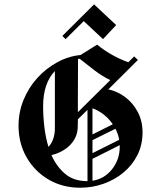

<svg xmlns="http://www.w3.org/2000/svg" viewBox="-20 -858 712 898"><path d="M286.7 -675 271.7 -690 420 -837.5 523.3 -740.8 461.7 -675 371.7 -759.2ZM355 20Q272.5 20 207.1 -18.3Q141.7 -56.7 104.2 -122.5Q66.7 -188.3 66.7 -270Q66.7 -333.3 90 -390.4Q113.3 -447.5 153.8 -492.5Q194.2 -537.5 246.7 -566.2Q299.2 -595 356.7 -600.8L434.2 -649.2Q465.8 -623.3 502.5 -602.5Q539.2 -581.7 580 -566.7L607.5 -594.2L625 -577.5L486.7 -440Q530 -430.8 566.2 -403.3Q602.5 -375.8 624.6 -333.8Q646.7 -291.7 646.7 -238.3Q646.7 -180.8 622.9 -133.3Q599.2 -85.8 558.3 -51.7Q517.5 -17.5 465 1.2Q412.5 20 355 20ZM344.2 -400.8V-333.3L495.8 -483.3Q457.5 -501.7 421.2 -529.6Q385 -557.5 352.5 -583.3Q348.3 -582.5 345 -581.7ZM181.7 -360.8Q181.7 -313.3 187.5 -264.2Q193.3 -215 206.7 -170.8Q229.2 -195 235 -233.3Q236.7 -245 236.7 -257.5Q236.7 -270 236.7 -281.7V-525.8Q181.7 -468.3 181.7 -360.8ZM412.5 -351.7V-229.2L507.5 -276.7Q471.7 -329.2 412.5 -351.7ZM338.3 -230Q326.7 -193.3 295 -167.9Q263.3 -142.5 220.8 -132.5Q244.2 -79.2 284.6 -45Q325 -10.8 388.3 -10.8H389.2V-344.2L344.2 -300V-285.8Q344.2 -271.7 343.3 -257.5Q342.5 -243.3 338.3 -230ZM412.5 -202.5V-141.7L537.5 -204.2Q532.5 -231.7 520 -255.8ZM540 -171.7Q540 -175.8 540 -179.2L412.5 -115V-12.5Q469.2 -21.7 504.6 -67.1Q540 -112.5 540 -171.7Z"/></svg>

Font: Manufacturing Consent
Style: Regular
Weight: 400
Version: Version 3.000; ttfautohint (v1.8.4.7-5d5b)